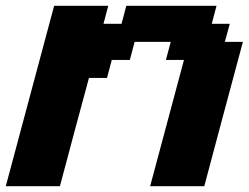

<svg xmlns="http://www.w3.org/2000/svg" viewBox="-20 -645 861 665"><path d="M500 0H687.5Q709.5 -83 754.2 -250Q798.8 -417 821.3 -500H758.8L775.9 -562.5H713.4L730 -625H417.5L400.9 -562.5H338.4L355 -625H167.5Q139.6 -520.5 83.7 -312.3Q27.8 -104 0 0H187.5Q204.1 -62.5 237.5 -187.5Q271 -312.5 288.1 -375H350.6L367.2 -437.5H429.7L446.3 -500H571.3L554.7 -437.5H617.2Z"/></svg>

Font: Faithful 32x
Style: SemiboldOblique
Weight: 400
Foundry: Faithful Resource Pack
Version: Version 1.0; January 27, 2023